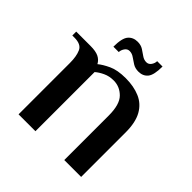

<svg xmlns="http://www.w3.org/2000/svg" viewBox="-174 -775 909 909"><g transform="rotate(45 280.5 -321.0)"><path d="M83 0V-344Q83 -389 70.5 -416.5Q58 -444 13 -444H-1V-470H95Q130 -470 149.5 -460.5Q169 -451 179 -432Q198 -448 232 -464Q266 -480 321 -480Q375 -480 416 -462.5Q457 -445 479.5 -405Q502 -365 502 -298V0H389V-298Q389 -372 359 -402Q329 -432 288 -432Q259 -432 235.5 -421Q212 -410 196 -396V0ZM174 -544Q174 -601 191.5 -621.5Q209 -642 239 -642Q261 -642 276.5 -632Q292 -622 306 -612Q320 -602 336 -602Q351 -602 360 -615Q369 -628 369 -642H405Q405 -585 388 -564.5Q371 -544 341 -544Q319 -544 303 -554Q287 -564 273 -574Q259 -584 243 -584Q228 -584 219 -570.5Q210 -557 210 -544Z"/></g></svg>

Font: El Messiri SemiBold
Style: Regular
Weight: 600
Designer: Mohamed Gaber
Foundry: Kief Type Foundry
Version: Version 2.020; ttfautohint (v1.8.3)